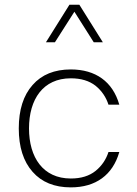

<svg xmlns="http://www.w3.org/2000/svg" viewBox="-20 -789 580 814"><path d="M280.3 -494.6C210.9 -494.6 156.7 -472.7 118.2 -428.7C79.1 -384.8 59.6 -323.2 59.6 -244.6C59.6 -166 79.1 -104.5 118.2 -60.5C156.7 -16.6 210.9 5.4 280.3 5.4C385.7 5.4 458 -46.9 485.8 -144.5H439.9C429.7 -112.8 411.6 -85.9 385.3 -64.5C358.4 -43 323.7 -32.2 280.3 -32.2C162.6 -32.2 103 -121.6 103 -244.6C103 -368.2 162.6 -457 280.3 -457C323.7 -457 358.4 -446.3 385.3 -425.3C411.6 -403.8 429.7 -377 439.9 -345.2H485.8C458 -442.9 385.3 -494.6 280.3 -494.6ZM316.4 -769H274.4L174.8 -609.9H212.9L295.4 -739.3L377.4 -609.9H416Z"/></svg>

Font: Estedad ExtraLight
Style: Regular
Weight: 200
Designer: Amin Abedi
Version: Version 7.3